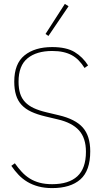

<svg xmlns="http://www.w3.org/2000/svg" viewBox="-20 -951 534 983"><path d="M247 12Q208 12 176.5 3.5Q145 -5 120 -20Q95 -35 75 -56Q55 -77 38 -102L56 -115Q73 -91 91.5 -71Q110 -51 132.5 -37Q155 -23 183 -15.5Q211 -8 247 -8Q332 -8 376 -48.5Q420 -89 420 -174Q420 -244 384.5 -283.5Q349 -323 275 -340L212 -355Q170 -365 140 -379Q110 -393 90.5 -414Q71 -435 62 -464.5Q53 -494 53 -533Q53 -625 105.5 -667.5Q158 -710 247 -710Q320 -710 362 -684.5Q404 -659 431 -616L413 -603Q399 -625 383 -641.5Q367 -658 347.5 -668.5Q328 -679 303.5 -684.5Q279 -690 247 -690Q167 -690 121 -652.5Q75 -615 75 -533Q75 -498 83 -472.5Q91 -447 108.5 -428.5Q126 -410 153 -397.5Q180 -385 218 -376L281 -361Q366 -341 404 -298Q442 -255 442 -176Q442 -77 391.5 -32.5Q341 12 247 12ZM228 -767 213 -777 312 -931 331 -919Z"/></svg>

Font: IBM Plex Sans Cond Thin
Style: Regular
Weight: 100
Width: 3
Designer: Mike Abbink, Paul van der Laan, Pieter van Rosmalen
Foundry: Bold Monday
Version: Version 1.3